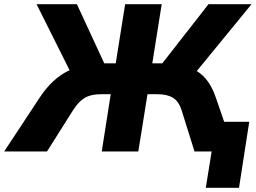

<svg xmlns="http://www.w3.org/2000/svg" viewBox="-68 -725 1224 919"><path d="M-48 0 122 -258Q183 -351 265 -389L107 -705H300L431 -422H486L531 -705H706L661 -422H709L930 -705H1136L874 -385Q906 -365 928 -333.5Q950 -302 965 -258L1005 -142H1125L1076 174H917L945 0H863L801 -198Q788 -239 760.5 -256.5Q733 -274 686 -274H638L594 0H419L462 -274H414Q367 -274 337.5 -256.5Q308 -239 282 -198L157 0Z"/></svg>

Font: Mulish Black
Style: Italic
Weight: 900
Italic angle: -9°
Designer: Vernon Adams
Foundry: Vernon Adams
Version: Version 3.603; ttfautohint (v1.8.3)